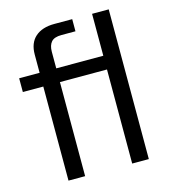

<svg xmlns="http://www.w3.org/2000/svg" viewBox="-109 -816 798 903"><g transform="rotate(-15 290.0 -364.5)"><path d="M112.8 0V-458H13.2V-524.9H112.8V-613.8Q112.8 -669.9 146.2 -699.5Q179.7 -729 238.8 -729H326.2V-669.9H257.8Q222.7 -669.9 208.3 -653.3Q193.8 -636.7 193.8 -606V-524.9H422.9V-729H503.9V0H422.9V-458H193.8V0Z"/></g></svg>

Font: Lumene Sans
Style: Regular
Weight: 400
Designer: Deni Anggara
Version: Version 1.003;Glyphs 3.1.2 (3151)